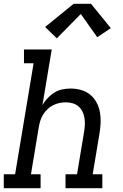

<svg xmlns="http://www.w3.org/2000/svg" viewBox="-30 -997 650 1017"><path d="M-10 0V-74H50L148 -662H97V-735H244L195 -441Q207 -461 223 -478Q239 -495 258.5 -507Q278 -519 300 -523.5Q322 -528 344 -528Q372 -528 399 -520.5Q426 -513 447 -496Q468 -479 481 -455Q494 -431 499 -404Q504 -377 503 -348Q502 -319 497 -290L461 -74H512V0H317V-74H378L416 -302Q419 -321 419.5 -339Q420 -357 417 -374.5Q414 -392 406 -407.5Q398 -423 385 -434Q372 -445 354.5 -450Q337 -455 319 -455Q302 -455 285 -451.5Q268 -448 252 -440Q236 -432 222.5 -419.5Q209 -407 199.5 -392Q190 -377 184.5 -360.5Q179 -344 176 -327L134 -74H185V0ZM271 -794 209 -854 360 -977H452L557 -848L485 -800L398 -923Z"/></svg>

Font: Iosevka Etoile Oblique
Style: Regular
Weight: 400
Italic angle: -9°
Designer: Belleve Invis
Foundry: Belleve Invis
Version: Version 15.5.2; ttfautohint (v1.8.4)